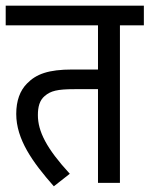

<svg xmlns="http://www.w3.org/2000/svg" viewBox="-20 -642 525 674"><path d="M401 -553H485V-622H0V-553H324V-398H234C150 -398 107 -382 75 -349C50 -324 37 -288 37 -242C37 -153 94 -73 169 12L225 -32C143 -121 113 -181 113 -238C113 -267 119 -290 137 -305C158 -323 181 -329 242 -329H324V0H401Z"/></svg>

Font: Noto Sans Condensed
Style: Italic
Weight: 400
Width: 3
Italic angle: -12°
Designer: Monotype Design Team
Foundry: Monotype Imaging Inc.
Version: Version 2.013